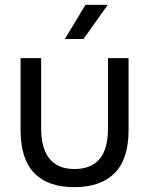

<svg xmlns="http://www.w3.org/2000/svg" viewBox="-20 -767 616 793"><path d="M287 6Q178 6 121.5 -52Q65 -110 65 -230V-527H150V-234Q150 -182 165 -145Q180 -108 210.5 -88.5Q241 -69 287 -69Q335 -69 366 -88.5Q397 -108 411.5 -145Q426 -182 426 -234V-527H511V-230Q511 -110 453.5 -52Q396 6 287 6ZM248 -606 333 -747H425L325 -606Z"/></svg>

Font: Onest
Style: Regular
Weight: 400
Designer: Dmitri Voloshin, Andrey Kudryavtsev
Foundry: Dmitri Voloshin, Andrey Kudryavtsev
Version: Version 1.000;gftools[0.9.33]